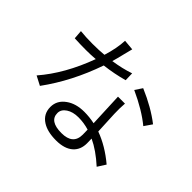

<svg xmlns="http://www.w3.org/2000/svg" viewBox="-181 -1057 1363 1363"><g transform="rotate(45 500.0 -375.5)"><path d="M889 -462Q802 -534 662 -598L698 -652Q834 -594 929 -520ZM627 -165Q574 -181 520 -181Q464 -181 428 -157Q392 -133 392 -97Q392 -16 513 -16Q628 -16 628 -115ZM684 -483Q680 -434 682 -379L690 -209Q797 -170 898 -85L859 -24Q772 -103 692 -140L693 -93Q693 -30 653 7Q608 48 522 48Q435 48 384 15Q326 -22 326 -92Q326 -158 384 -199Q438 -238 522 -238Q573 -238 625 -227Q616 -417 614 -483ZM448 -792Q445 -782 430 -721Q417 -667 407 -633Q495 -646 568 -671L570 -604Q480 -579 386 -568Q304 -331 168 -145L99 -181Q230 -332 314 -560Q273 -556 220 -556Q160 -556 104 -559L99 -626Q153 -620 220 -620Q286 -620 336 -625Q366 -722 369 -799Z"/></g></svg>

Font: Source Han Sans CN Normal
Style: Regular
Weight: 350
Designer: Ryoko NISHIZUKA 西塚涼子 (kana, bopomofo & ideographs); Paul D. Hunt (Latin, Greek & Cyrillic); Sandoll Communications 산돌커뮤니
Foundry: Adobe
Version: Version 2.004;hotconv 1.0.118;makeotfexe 2.5.65603